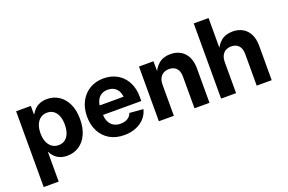

<svg xmlns="http://www.w3.org/2000/svg" viewBox="-113 -1135 2619 1746"><g transform="rotate(-20 1196.5 -262.0)"><path d="M56.2 204.1V-529.3H198.7V-449.2H203.1Q216.3 -474.1 237.3 -494.1Q258.3 -514.2 288.1 -526.1Q317.9 -538.1 356.9 -538.1Q420.4 -538.1 470.5 -505.4Q520.5 -472.7 549.6 -411.4Q578.6 -350.1 578.6 -264.6Q578.6 -179.2 550.3 -117.7Q522 -56.2 471.7 -22.9Q421.4 10.3 356 10.3Q317.4 10.3 287.8 -2Q258.3 -14.2 237.5 -34.9Q216.8 -55.7 204.1 -81.5H201.2V204.1ZM315.4 -107.4Q352.1 -107.4 377.9 -126.5Q403.8 -145.5 417.5 -180.9Q431.2 -216.3 431.2 -264.6Q431.2 -313 417.5 -347.9Q403.8 -382.8 377.9 -402.1Q352.1 -421.4 315.4 -421.4Q278.3 -421.4 251.5 -401.9Q224.6 -382.3 210.2 -347.4Q195.8 -312.5 195.8 -264.6Q195.8 -217.3 210.2 -181.9Q224.6 -146.5 251.7 -127Q278.8 -107.4 315.4 -107.4Z M908.7 11.2Q828.1 11.2 769 -23.2Q710 -57.6 677.7 -119.4Q645.5 -181.2 645.5 -263.2Q645.5 -344.2 678 -406.2Q710.4 -468.3 768.3 -503.4Q826.2 -538.6 902.8 -538.6Q958 -538.6 1004.6 -520.3Q1051.3 -502 1085.4 -466.8Q1119.6 -431.6 1138.7 -381.3Q1157.7 -331.1 1157.7 -267.1V-227.5H700.7V-319.3H1087.4L1021 -296.4Q1021 -336.9 1007.3 -366.7Q993.7 -396.5 967.8 -412.6Q941.9 -428.7 904.8 -428.7Q868.2 -428.7 842 -412.4Q815.9 -396 801.8 -366.9Q787.6 -337.9 787.6 -299.3V-235.4Q787.6 -192.4 802.7 -161.4Q817.9 -130.4 845.9 -114Q874 -97.7 912.1 -97.7Q939.5 -97.7 960.9 -105.5Q982.4 -113.3 997.3 -127.9Q1012.2 -142.6 1019 -162.6L1150.9 -151.9Q1139.6 -103.5 1106.2 -66.7Q1072.8 -29.8 1022.2 -9.3Q971.7 11.2 908.7 11.2Z M1390.1 -299.8V0H1245.1V-529.3H1385.3L1386.2 -394H1368.7Q1391.6 -462.4 1436.3 -500.2Q1481 -538.1 1550.8 -538.1Q1606.4 -538.1 1647.9 -513.9Q1689.5 -489.7 1712.2 -444.1Q1734.9 -398.4 1734.9 -333.5V0H1589.8V-307.6Q1589.8 -358.9 1564.5 -386.7Q1539.1 -414.6 1493.2 -414.6Q1462.9 -414.6 1439.7 -401.9Q1416.5 -389.2 1403.3 -363.5Q1390.1 -337.9 1390.1 -299.8Z M1992.2 -299.8V0H1847.2V-727.5H1990.7V-394H1970.7Q1993.7 -462.4 2038.3 -500.2Q2083 -538.1 2152.8 -538.1Q2208.5 -538.1 2250 -513.9Q2291.5 -489.7 2314.2 -444.1Q2336.9 -398.4 2336.9 -333.5V0H2191.9V-307.6Q2191.9 -358.9 2166.5 -386.7Q2141.1 -414.6 2095.2 -414.6Q2064.9 -414.6 2041.7 -401.9Q2018.6 -389.2 2005.4 -363.5Q1992.2 -337.9 1992.2 -299.8Z"/></g></svg>

Font: Inter 24pt
Style: Bold
Weight: 700
Designer: Rasmus Andersson
Foundry: rsms
Version: Version 4.001;git-66647c0bb